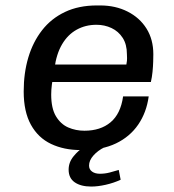

<svg xmlns="http://www.w3.org/2000/svg" viewBox="-20 -541 640 705"><path d="M276 10Q215 10 167.5 -12.5Q120 -35 93.5 -83Q67 -131 67 -205Q67 -273 84 -330Q101 -387 134.5 -430Q168 -473 218.5 -497Q269 -521 336 -521H348Q404 -521 448.5 -498.5Q493 -476 518 -436Q543 -396 543 -342Q543 -332 542.5 -314.5Q542 -297 540 -277Q538 -257 534 -240H129L177 -274Q173 -250 170.5 -230.5Q168 -211 168 -194Q168 -143 185.5 -114Q203 -85 230.5 -73Q258 -61 290 -61Q349 -61 386 -92Q423 -123 432 -187H526Q518 -128 487.5 -83.5Q457 -39 406 -14.5Q355 10 284 10ZM180 -290 138 -304H444Q447 -320 446.5 -327.5Q446 -335 446 -342Q446 -378 430.5 -402Q415 -426 389.5 -438Q364 -450 334 -450Q294 -450 261.5 -432Q229 -414 208 -378.5Q187 -343 180 -290ZM315 144Q277 144 254.5 128.5Q232 113 232 82Q232 55 250 33Q268 11 287 0H363Q339 12 323 30Q307 48 307 67Q307 81 318 89Q329 97 347 97Q365 97 382.5 92.5Q400 88 416 83L423 119Q397 131 368 137.5Q339 144 315 144Z"/></svg>

Font: Chivo Mono
Style: Italic
Weight: 400
Italic angle: -8.05°
Monospace: yes
Version: Version 1.008